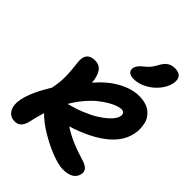

<svg xmlns="http://www.w3.org/2000/svg" viewBox="-284 -1156 1308 1308"><g transform="rotate(45 370.5 -501.5)"><path d="M469.2 -764.2Q438 -764.2 423.3 -778.1Q408.7 -792 413.1 -814.9Q419.4 -844.2 457 -873Q481 -891.1 495.1 -909.4Q509.3 -927.7 525.9 -958Q543.9 -990.2 565.9 -1003.2Q587.9 -1016.1 618.2 -1016.1Q656.2 -1016.1 672.4 -995.6Q688.5 -975.1 681.2 -936Q671.9 -891.1 638.4 -851.1Q605 -811 559.3 -787.6Q513.7 -764.2 469.2 -764.2ZM100.1 13.2Q56.6 13.2 34.2 -22.7Q11.7 -58.6 23.9 -122.1Q42 -208 117.2 -329.1Q120.6 -345.2 123 -360.1Q125.5 -375 127 -391.4Q128.4 -407.7 129.4 -417.7Q130.4 -427.7 129.9 -446Q129.4 -464.4 129.4 -470.9Q129.4 -477.5 127.4 -499Q125.5 -520.5 125.2 -524.7Q125 -528.8 122.3 -554.4Q119.6 -580.1 119.1 -584Q112.8 -668.9 194.8 -668.9Q276.9 -668.9 286.1 -545.9Q351.6 -623.5 428.5 -666.7Q505.4 -710 579.1 -710Q613.3 -710 640.9 -701.7Q668.5 -693.4 686.5 -679Q704.6 -664.6 717.5 -645Q730.5 -625.5 735.1 -602.8Q739.7 -580.1 740.7 -555.4Q741.7 -530.8 735.8 -505.9Q717.8 -414.1 627 -343.3Q536.1 -272.5 387.2 -226.1Q473.1 -168.9 605 -129.9Q687.5 -107.9 675.8 -56.2Q661.6 12.2 563 12.2Q523.4 12.2 454.8 -13.7Q386.2 -39.6 314.7 -82.5Q243.2 -125.5 202.1 -168.9Q183.6 -107.9 174.8 -65.9Q166.5 -24.9 148.4 -5.9Q130.4 13.2 100.1 13.2ZM556.2 -561Q542 -561 519.5 -553.7Q497.1 -546.4 466.1 -528.6Q435.1 -510.7 403.1 -485.1Q371.1 -459.5 335.4 -417.7Q299.8 -376 271 -326.2Q333 -342.3 385.7 -364Q438.5 -385.7 472.9 -407Q507.3 -428.2 532.7 -450.2Q558.1 -472.2 570.1 -489.7Q582 -507.3 585 -521Q588.9 -538.6 581.8 -549.8Q574.7 -561 556.2 -561Z"/></g></svg>

Font: Shantell Sans Normal
Style: Bold Italic
Weight: 700
Italic angle: -11.31°
Designer: Stephen Nixon, Anya Danilova, Shantell Martin
Foundry: Arrow Type
Version: Version 1.006;[559af2be0]